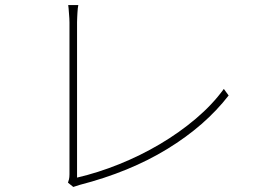

<svg xmlns="http://www.w3.org/2000/svg" viewBox="-20 -747 1040 760"><path d="M249 -24Q251 -29 253 -37Q255 -45 255 -57V-658Q255 -664 254.5 -674Q254 -684 253 -694.5Q252 -705 251.5 -714Q251 -723 250 -727H290Q289 -723 288 -714.5Q287 -706 286.5 -696Q286 -686 285.5 -676Q285 -666 285 -659V-44Q367 -63 451.5 -97Q536 -131 613 -176.5Q690 -222 755.5 -277.5Q821 -333 866 -395L885 -369Q792 -249 642.5 -157.5Q493 -66 295 -15Q284 -12 270 -7Z"/></svg>

Font: SpoqaHanSansJP-Thin
Style: Regular
Weight: 250
Designer: [Source Han Sans]
Ryoko NISHIZUKA  (kana & ideographs); Paul D. Hunt (Latin, Greek & Cyrillic); Wenlong ZHANG  (bopomofo
Foundry: Spoqa (http://bi.spoqa.com)
Version: Version 1.002.20150607